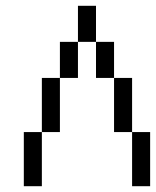

<svg xmlns="http://www.w3.org/2000/svg" viewBox="-20 -645 540 665"><path d="M62.5 -187.5V0H125V-187.5ZM437.5 -187.5V0H500V-187.5ZM125 -187.5H187.5V-375H125ZM437.5 -187.5V-375H375V-187.5ZM187.5 -375H250Q250 -375 250 -500H187.5Q187.5 -500 187.5 -375ZM375 -375Q375 -375 375 -500H312.5Q312.5 -500 312.5 -375ZM250 -500H312.5Q312.5 -500 312.5 -625H250Q250 -625 250 -500Z"/></svg>

Font: Unifont
Style: Regular
Weight: 500
Version: Version 13.0.05